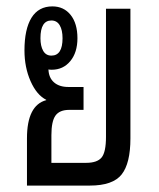

<svg xmlns="http://www.w3.org/2000/svg" viewBox="-20 -578 494 598"><path d="M64 0V-147Q64 -250 124 -266.1V-267.1Q94.2 -282.2 75.2 -325.2Q56.2 -368.2 56.2 -420.9Q56.2 -487.3 78.1 -522.7Q100.1 -558.1 143.1 -558.1Q178.7 -558.1 200 -531.5Q221.2 -504.9 221.2 -459Q221.2 -414.6 199 -387.7Q176.8 -360.8 141.1 -360.8Q133.8 -360.8 130.9 -361.8Q131.8 -335.9 148.2 -321.5Q164.6 -307.1 192.9 -307.1H240.2V-235.8H195.8Q165.5 -235.8 152.8 -218Q140.1 -200.2 140.1 -157.2V-70.8H248Q282.7 -70.8 296.4 -87.4Q310.1 -104 310.1 -151.9V-550.8H386.2V-147Q386.2 -69.3 358.9 -34.7Q331.5 0 259.8 0ZM140.1 -404.8Q174.8 -404.8 174.8 -459Q174.8 -484.4 166 -499.3Q157.2 -514.2 140.1 -514.2Q106 -514.2 106 -459Q106 -434.6 114.5 -419.7Q123 -404.8 140.1 -404.8Z"/></svg>

Font: Noto Sans Thai Looped ExtraCond
Style: Regular
Weight: 400
Width: 2
Designer: Sasikarn Vongin, Ben Mitchell
Foundry: The Fontpad Ltd
Version: Version 1.00